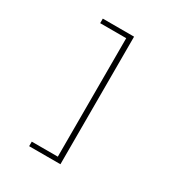

<svg xmlns="http://www.w3.org/2000/svg" viewBox="-212 -983 1124 1207"><g transform="rotate(30 350.0 -380.0)"><path d="M180 -843H407V83H180V50H369V-810H180Z"/></g></svg>

Font: Martian Mono Thin
Style: Regular
Weight: 100
Monospace: yes
Designer: Roman Shamin
Foundry: Evil Martians
Version: Version 1.000; ttfautohint (v1.8.4.7-5d5b)